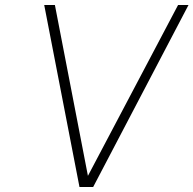

<svg xmlns="http://www.w3.org/2000/svg" viewBox="-20 -753 779 773"><path d="M158 -733H201L334 -45L697 -733H739L355 0H300Z"/></svg>

Font: Exo ExtraLight
Style: Italic
Weight: 275
Italic angle: -9°
Designer: Natanael Gama
Foundry: Natanael Gama
Version: Version 1.500; ttfautohint (v1.6)